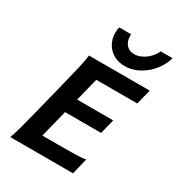

<svg xmlns="http://www.w3.org/2000/svg" viewBox="-221 -1095 1134 1232"><g transform="rotate(30 346.5 -479.5)"><path d="M562.5 -422.9 535.6 -314.5H268.6L217.8 -111.3H343.8Q425.3 -111.3 468 -112.5Q510.7 -113.8 538.1 -118.7L508.8 0H43.9Q54.7 -26.4 68.1 -74.5Q81.5 -122.6 103.5 -210.4L174.8 -495.6Q196.8 -584 207.3 -631.8Q217.8 -679.7 219.7 -705.6H669.9L642.1 -594.2H338.4L295.4 -422.9ZM451.2 -761.2Q401.9 -761.2 366 -783Q330.1 -804.7 311.3 -840.3Q292.5 -876 292.5 -917Q292.5 -937.5 297.9 -959H385.7Q385.3 -955.1 385.3 -947.3Q385.3 -907.7 407 -882.8Q428.7 -857.9 465.3 -857.9Q492.2 -857.9 519.8 -871.1Q547.4 -884.3 569.8 -907.2Q592.3 -930.2 605 -959H692.9Q680.7 -911.1 645.5 -865.2Q610.4 -819.3 559.1 -790.3Q507.8 -761.2 451.2 -761.2Z"/></g></svg>

Font: Lesson One
Style: Bold Italic
Weight: 700
Italic angle: -14°
Designer: But Ko, Victor Gaultney, Annie Olsen, Julie Remington, Don Collingsworth, Eric Hays, Becca Hirsbrunner
Version: Version 1.100